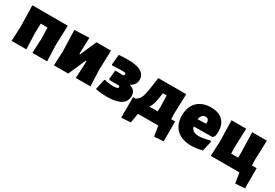

<svg xmlns="http://www.w3.org/2000/svg" viewBox="34 -1274 3151 2199"><g transform="rotate(30 1609.5 -174.0)"><path d="M239 0 231 -210 235 -338H324L328 -190L319 0H514L506 -210L515 -472H46L53 -190L44 0Z M604 -468 613 -190 604 0H793L893 -227H903L902 -177L893 0H1087L1078 -215L1087 -472H894L801 -259H791L798 -476Z M1466 -241C1511 -262 1538 -297 1538 -348C1538 -463 1400 -480 1313 -480C1260 -480 1218 -478 1187 -474L1174 -340L1188 -331C1229 -335 1269 -337 1308 -337C1331 -337 1345 -336 1352 -334C1359 -332 1362 -327 1362 -319C1362 -311 1359 -304 1352 -298L1242 -299L1231 -184L1240 -172H1365C1372 -165 1376 -160 1376 -155C1376 -140 1354 -132 1310 -132C1274 -132 1232 -137 1198 -148L1186 -141L1157 -6C1196 4 1248 9 1311 9C1409 9 1551 -10 1551 -137C1551 -198 1522 -224 1466 -241Z M1694 126 1715 0H1984L2006 134L2128 126V-137H2076L2073 -210L2082 -471H1712L1698 -366C1690 -310 1683 -268 1676 -241C1664 -194 1648 -161 1604 -137H1571V134ZM1820 -209C1829 -239 1836 -280 1843 -333L1845 -347H1895L1899 -190L1896 -137H1786C1800 -154 1811 -178 1820 -209Z M2588 -196 2609 -221C2613 -244 2615 -266 2615 -286C2615 -416 2534 -483 2407 -483C2253 -483 2160 -390 2160 -236C2160 -74 2266 12 2423 12C2468 12 2517 5 2570 -9L2600 -141L2586 -151C2523 -134 2476 -126 2443 -126C2393 -126 2353 -142 2340 -194ZM2450 -306 2448 -292 2338 -288C2346 -335 2368 -359 2405 -359C2435 -359 2450 -341 2450 -306Z M2678 0H3057L3079 135L3204 126V-140H3142L3139 -210L3148 -472H2954L2961 -190L2959 -139H2868L2865 -210L2874 -472H2680L2687 -190Z"/></g></svg>

Font: Luna Sans Black
Style: Regular
Weight: 900
Designer: Juan Pablo del Peral
Foundry: Huerta Tipografica
Version: Version 2.001; ttfautohint (v1.5)